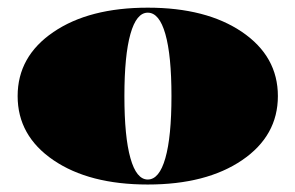

<svg xmlns="http://www.w3.org/2000/svg" viewBox="-20 -479 774 503"><path d="M120 -59.4Q26.2 -123.3 26.2 -227.3Q26.2 -331.3 120 -395.1Q213.7 -458.9 367.1 -458.9Q520.5 -458.9 614.3 -395.1Q708 -331.3 708 -227.3Q708 -123.3 614.3 -59.4Q520.5 4.4 367.1 4.4Q213.7 4.4 120 -59.4ZM367.1 -445.8Q337.4 -445.8 321.7 -389.9Q305.9 -333.9 305.9 -227.3Q305.9 -120.6 321.7 -64.7Q337.4 -8.7 367.1 -8.7Q397.3 -8.7 413.2 -64.7Q429.2 -120.6 429.2 -227.3Q429.2 -333.9 413.2 -389.9Q397.3 -445.8 367.1 -445.8Z"/></svg>

Font: FoglihtenBlackPcs
Style: BlackPcs
Weight: 900
Version: Version 0.75